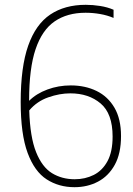

<svg xmlns="http://www.w3.org/2000/svg" viewBox="-20 -769 552 798"><path d="M289.5 9Q224.5 9 174 -23.5Q123.5 -56 94.8 -133.5Q66 -211 66 -345.5Q66 -490.5 97.2 -579.2Q128.5 -668 188.8 -708.5Q249 -749 336.5 -749Q366 -749 396.2 -744.2Q426.5 -739.5 452 -728.5V-694.5Q426 -705.5 395.8 -710.8Q365.5 -716 335.5 -716Q259.5 -716 207.2 -680.2Q155 -644.5 128 -564.8Q101 -485 101 -352V-350Q131 -380 177 -397Q223 -414 274 -414Q334 -414 381.2 -391Q428.5 -368 455.8 -321.2Q483 -274.5 483 -203.5Q483 -131 457 -84Q431 -37 387.2 -14Q343.5 9 289.5 9ZM272 -381Q228 -381 180.8 -364.5Q133.5 -348 101.5 -310Q105 -199 130 -136.8Q155 -74.5 196.2 -49.2Q237.5 -24 290.5 -24Q334 -24 369.8 -42Q405.5 -60 426.8 -99.2Q448 -138.5 448 -201.5Q448 -297 398.2 -339Q348.5 -381 272 -381Z"/></svg>

Font: Encode Sans Semi Condensed Thin
Style: Regular
Weight: 100
Width: 4
Designer: Multiple Designers
Foundry: Impallari Type
Version: Version 3.000; ttfautohint (v1.8.3) -l 8 -r 50 -G 200 -x 14 